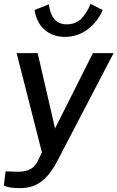

<svg xmlns="http://www.w3.org/2000/svg" viewBox="-39 -805 608 994"><path d="M63 169C138 169 199 141 258 28L549 -530H442L246 -140L156 -530H47L178 -16L157 28C145 52 123 87 43 84L-10 82L-19 155C-19 155 0 169 63 169ZM306 -679C243 -679 221 -728 214 -783L140 -753C152 -669 211 -614 297 -614C388 -614 457 -673 493 -753L430 -785C416 -750 398 -724 379 -705C359 -688 335 -679 306 -679Z"/></svg>

Font: Cheyenne Sans Medium
Style: Italic
Weight: 500
Italic angle: -8.13011°
Designer: The Public Sans project authors (U.S. Web Design System), Libre Franklin designed by Pablo Impallari and Rodrigo Fuenzal
Foundry: The Cheyenne Sans Project Authors
Version: Version 2.007